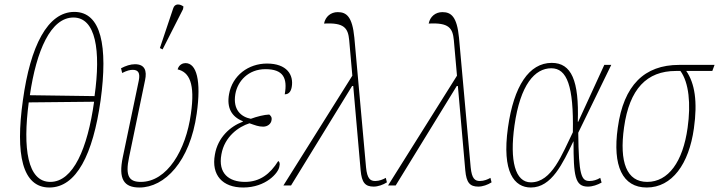

<svg xmlns="http://www.w3.org/2000/svg" viewBox="-20 -825 3202 855"><path d="M200 10C320 10 394 -137 428 -378C461 -619 431 -772 311 -772C192 -772 115 -620 82 -379C48 -138 79 10 200 10ZM401 -397 113 -401C142 -600 206 -747 307 -747C406 -747 430 -602 401 -397ZM204 -15C102 -15 81 -165 108 -369L399 -372C370 -164 306 -15 204 -15Z M704 -605 795 -784 797 -796C781 -808 758 -811 751 -787L692 -611ZM601 10C713 10 826 -105 856 -319C877 -467 855 -544 806 -544C795 -544 777 -538 771 -516C822 -504 850 -455 830 -318C808 -156 724 -15 607 -15C557 -15 536 -38 555 -126L626 -468C635 -510 625 -539 581 -539C561 -539 540 -532 519 -521L524 -500C546 -511 559 -514 571 -514C595 -514 605 -501 598 -466L527 -126C506 -27 532 10 601 10Z M1063 10C1164 10 1220 -55 1224 -83C1228 -98 1224 -105 1219 -108C1183 -50 1137 -15 1071 -15C1000 -15 950 -52 966 -138C980 -217 1043 -261 1091 -276C1117 -267 1131 -261 1152 -261C1172 -261 1187 -274 1189 -289C1192 -303 1186 -309 1179 -315C1156 -314 1124 -306 1097 -296C1055 -304 1016 -335 1028 -406C1038 -464 1086 -517 1162 -517C1241 -517 1261 -478 1248 -405C1264 -405 1275 -415 1279 -437C1289 -492 1257 -542 1169 -542C1086 -542 1015 -489 1000 -406C989 -345 1011 -305 1062 -285L1061 -283C1005 -262 950 -213 937 -137C920 -45 971 10 1063 10Z M1242 1H1276L1548 -442H1553L1586 -66C1591 -12 1606 6 1644 6C1663 6 1686 -2 1703 -13L1698 -33C1686 -26 1669 -19 1651 -19C1629 -19 1615 -29 1610 -80L1558 -657C1549 -751 1523 -771 1484 -771C1453 -771 1429 -751 1423 -720C1513 -725 1530 -700 1535 -646L1549 -488Z M1708 1H1742L2014 -442H2019L2052 -66C2057 -12 2072 6 2110 6C2129 6 2152 -2 2169 -13L2164 -33C2152 -26 2135 -19 2117 -19C2095 -19 2081 -29 2076 -80L2024 -657C2015 -751 1989 -771 1950 -771C1919 -771 1895 -751 1889 -720C1979 -725 1996 -700 2001 -646L2015 -488Z M2344 10C2437 10 2486 -98 2533 -195H2534C2534 -42 2540 6 2598 6C2619 6 2641 -2 2659 -12L2653 -33C2638 -24 2622 -19 2605 -19C2569 -19 2557 -44 2555 -234L2702 -536H2671L2555 -283H2553C2559 -466 2525 -545 2437 -545C2336 -545 2268 -442 2242 -257C2214 -57 2271 10 2344 10ZM2344 -13C2274 -13 2249 -109 2271 -266C2297 -449 2362 -521 2435 -521C2505 -521 2535 -442 2531 -236C2483 -139 2438 -13 2344 -13Z M2860 10C2973 10 3048 -95 3070 -253C3087 -373 3074 -454 3036 -509H3152L3162 -536H3004C2850 -536 2757 -446 2731 -256C2707 -86 2752 10 2860 10ZM2862 -15C2771 -15 2737 -102 2759 -258C2783 -429 2860 -509 2990 -509H3010C3048 -457 3057 -362 3042 -256C3021 -104 2956 -15 2862 -15Z"/></svg>

Font: Noto Serif Condensed Thin
Style: Italic
Weight: 100
Width: 3
Italic angle: -12°
Designer: Monotype Design Team
Foundry: Monotype Imaging Inc.
Version: Version 2.013